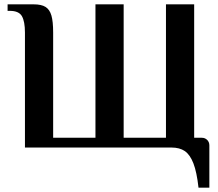

<svg xmlns="http://www.w3.org/2000/svg" viewBox="-20 -680 1006 885"><path d="M770 0H95V-530Q95 -581 81 -605.5Q67 -630 25 -630H15V-660H135Q171 -660 190 -648Q209 -636 217 -608.5Q225 -581 225 -530V-45H420V-660H550V-45H745V-660H875V-45H910Q925 -45 935 -35Q945 -25 945 -10V185H895Q887 113 871.5 73Q856 33 832 16.5Q808 0 770 0Z"/></svg>

Font: Philosopher
Style: Bold
Weight: 700
Designer: Jovanny Lemonad
Foundry: Jovanny Lemonad
Version: Version 2.000